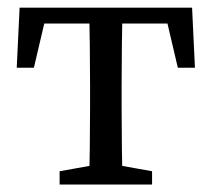

<svg xmlns="http://www.w3.org/2000/svg" viewBox="-20 -495 568 515"><path d="M24.9 -313.3H70.9L108.7 -474.5L58 -431.9H469.9L419.2 -474.5L457 -313.3H502.9L495.2 -474.5H32.6L24.9 -313.3ZM139.9 0H387.9V-35.7L275.9 -55.7H251.9L139.9 -35.7V0ZM218.6 0H309.2C307.2 -45 306.2 -146.1 306.2 -210V-264.5C306.2 -328.5 307.2 -429.5 309.2 -474.5H218.6C220.6 -429.5 221.6 -328.5 221.6 -264.5V-210C221.6 -146.1 220.6 -45 218.6 0Z"/></svg>

Font: Source Serif Variable
Style: Regular
Weight: 389
Designer: Frank Grießhammer
Foundry: Adobe Systems Incorporated
Version: Version 3.001;hotconv 1.0.111;makeotfexe 2.5.65597